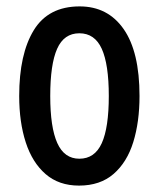

<svg xmlns="http://www.w3.org/2000/svg" viewBox="-20 -570 496 600"><path d="M416 -270Q416 -189 396.5 -126Q377 -63 335 -26.5Q293 10 227 10Q164 10 122.5 -26Q81 -62 60.5 -125Q40 -188 40 -270Q40 -401 85.5 -475.5Q131 -550 229 -550Q317 -550 366.5 -479Q416 -408 416 -270ZM137 -270Q137 -172 159 -123Q181 -74 228 -74Q276 -74 298 -122.5Q320 -171 320 -270Q320 -369 298 -417.5Q276 -466 228 -466Q180 -466 158.5 -417.5Q137 -369 137 -270Z"/></svg>

Font: Noto Sans Telugu ExtraCondensed Medium
Style: Regular
Weight: 500
Width: 2
Designer: Jelle Bosma - Monotype Design Team
Foundry: Monotype Imaging Inc.
Version: Version 2.005; ttfautohint (v1.8.4.7-5d5b)